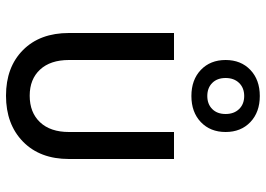

<svg xmlns="http://www.w3.org/2000/svg" viewBox="-143 -733 886 640"><g transform="rotate(90 300.0 -413.0)"><path d="M299 10Q204 10 147 -46.5Q90 -103 90 -200V-550H180V-200Q180 -138 212 -103.5Q244 -69 299 -69Q355 -69 387.5 -103.5Q420 -138 420 -200V-550H510V-200Q510 -103 452 -46.5Q394 10 299 10ZM300 -608Q246 -608 213 -639.5Q180 -671 180 -722Q180 -773 213 -804.5Q246 -836 300 -836Q354 -836 387 -804.5Q420 -773 420 -722Q420 -671 387 -639.5Q354 -608 300 -608ZM300 -661Q327 -661 343.5 -677.5Q360 -694 360 -722Q360 -750 343.5 -767Q327 -784 300 -784Q273 -784 256.5 -767Q240 -750 240 -722Q240 -694 256.5 -677.5Q273 -661 300 -661Z"/></g></svg>

Font: Liga JetBrainsMono Nerd Font
Style: Regular
Weight: 400
Designer: Philipp Nurullin, Konstantin Bulenkov
Foundry: JetBrains
Version: Version 2.225; ttfautohint (v1.8.3)